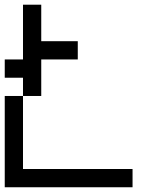

<svg xmlns="http://www.w3.org/2000/svg" viewBox="-20 -789 655 809"><path d="M0 0V-384.6H76.9V-461.5H0V-538.5H76.9V-769.2H153.8V-615.4H307.7V-538.5H153.8V-384.6H76.9V-76.9H538.5V0Z"/></svg>

Font: Mintsoda - Lime Green 13x16
Style: Regular
Weight: 400
Designer: Mintsoda-15
Version: Version 1.0